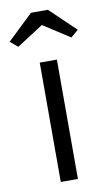

<svg xmlns="http://www.w3.org/2000/svg" viewBox="-124 -783 468 827"><g transform="rotate(-10 110.0 -370.0)"><path d="M73 0V-522H148V0ZM73 -740H147L259 -633L226 -605L110 -680L-6 -605L-39 -633Z"/></g></svg>

Font: Our Lexend Light
Style: Regular
Weight: 300
Designer: Bonnie Shaver-Troup, Thomas Jockin
Foundry: Lexend
Version: Version 1.007